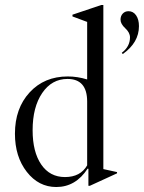

<svg xmlns="http://www.w3.org/2000/svg" viewBox="-20 -741 578 771"><path d="M473 -524 469 -529Q502 -554 502 -591Q502 -610 483 -627.5Q464 -645 464 -662Q464 -677 473 -686.5Q482 -696 496 -696Q515 -696 526.5 -679.5Q538 -663 538 -636Q538 -570 473 -524ZM206 10Q135 10 87.5 -51Q40 -112 40 -204Q40 -306 99 -370Q158 -434 252 -434Q291 -434 330 -422V-653L271 -675V-682L387 -721H395V-62L450 -50V-45L341 5H335V-63L332 -64Q284 10 206 10ZM241 -30Q303 -30 330 -77V-333Q330 -424 251 -424Q188 -424 149.5 -367.5Q111 -311 111 -218Q111 -131 145.5 -80.5Q180 -30 241 -30Z"/></svg>

Font: Libre Caslon Display
Style: Regular
Weight: 400
Designer: Pablo Impallari, Rodrigo Fuenzalida
Foundry: Pablo Impallari, Rodrigo Fuenzalida
Version: Version 1.002